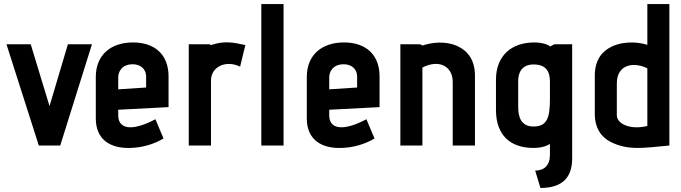

<svg xmlns="http://www.w3.org/2000/svg" viewBox="-20 -720 3371 950"><path d="M278 0 435 -501H316L225 -195L132 -501H12L172 0Z M814 -190V-342C814 -447 749 -510 638 -510C529 -510 454 -449 454 -339V-134C454 -30 525 15 624 12C681 11 742 -6 789 -35L749 -130C628 -66 565 -84 565 -149V-177ZM703 -287 565 -278V-338C565 -363 581 -402 637 -402C672 -402 703 -382 703 -340Z M1024 0V-322C1024 -392 1101 -424 1168 -390L1194 -497C1141 -508 1094 -521 1024 -497L1016 -501H914V0Z M1383 0V-700H1273V0Z M1858 -190V-342C1858 -447 1793 -510 1682 -510C1573 -510 1498 -449 1498 -339V-134C1498 -30 1569 15 1668 12C1725 11 1786 -6 1833 -35L1793 -130C1672 -66 1609 -84 1609 -149V-177ZM1747 -287 1609 -278V-338C1609 -363 1625 -402 1681 -402C1716 -402 1747 -382 1747 -340Z M2330 0V-346C2330 -422 2295 -468 2245 -491C2181 -521 2110 -508 2071 -495L2058 -501H1961V0H2070V-386C2155 -429 2220 -390 2220 -315V0Z M2654 210C2770 210 2811 151 2811 64V-501H2723L2702 -490C2696 -497 2666 -510 2624 -510C2510 -510 2434 -444 2434 -325V-176C2434 -51 2505 12 2620 12C2671 12 2697 -5 2701 -8V46C2701 99 2672 124 2628 124ZM2701 -231C2701 -141 2689 -94 2620 -94C2558 -94 2544 -141 2544 -191V-320C2544 -358 2560 -401 2620 -401C2685 -401 2701 -363 2701 -315Z M2923 -157C2923 -85 2956 -41 3001 -18C3090 27 3167 11 3292 0V-700H3183V-498C3152 -509 3074 -521 3008 -490C2958 -467 2923 -422 2923 -346ZM3183 -97C3103 -76 3032 -105 3032 -150V-306C3032 -407 3121 -413 3183 -382Z"/></svg>

Font: Advent Pro
Style: Bold
Weight: 700
Designer: Andreas Kalpakidis
Foundry: Andreas Kalpakidis
Version: Version 2.002 2008